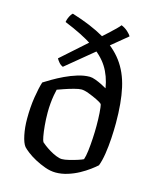

<svg xmlns="http://www.w3.org/2000/svg" viewBox="-117 -867 771 947"><g transform="rotate(15 268.5 -393.0)"><path d="M258 0Q232 0 204 -10Q176 -20 151 -33.5Q126 -47 108 -61Q90 -75 83 -83Q70 -99 62 -137.5Q54 -176 54 -220Q54 -280 62 -330.5Q70 -381 80 -412Q94 -421 119.5 -436Q145 -451 175.5 -465.5Q206 -480 238.5 -490Q271 -500 300 -500Q312 -500 329.5 -493.5Q347 -487 363 -479Q379 -471 389 -465Q379 -526 350.5 -571Q322 -616 265 -654Q208 -692 114 -730Q116 -742 120 -751.5Q124 -761 129 -768.5Q134 -776 138 -779Q238 -748 304.5 -709.5Q371 -671 410.5 -618Q450 -565 466.5 -491Q483 -417 483 -312Q483 -277 480.5 -235Q478 -193 472 -154.5Q466 -116 456 -90Q444 -79 423 -63.5Q402 -48 375.5 -33.5Q349 -19 318.5 -9.5Q288 0 258 0ZM271 -72Q285 -72 307.5 -77.5Q330 -83 350 -89.5Q370 -96 377 -100Q383 -117 386.5 -146Q390 -175 392 -209Q394 -243 394 -274Q394 -291 393.5 -308Q393 -325 392 -339.5Q391 -354 389.5 -366Q388 -378 386 -384Q378 -392 357 -402Q336 -412 313.5 -420.5Q291 -429 276 -429Q264 -429 239.5 -422.5Q215 -416 192 -408Q169 -400 158 -396Q155 -385 151.5 -365Q148 -345 146 -322Q144 -299 144 -277Q144 -242 147 -210Q150 -178 154 -156.5Q158 -135 162 -129Q166 -125 178.5 -115.5Q191 -106 207.5 -96Q224 -86 241.5 -79Q259 -72 271 -72ZM158 -513Q146 -518 137.5 -528Q129 -538 124 -547L288 -693Q311 -714 331 -732Q351 -750 365.5 -764.5Q380 -779 385 -786Q403 -779 417.5 -766Q432 -753 437 -743Z"/></g></svg>

Font: Texturina 12pt
Style: Regular
Weight: 400
Designer: Guillermo Torres Carreño
Foundry: Omnibus-Type
Version: Version 1.002